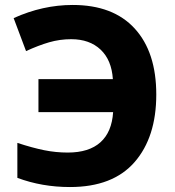

<svg xmlns="http://www.w3.org/2000/svg" viewBox="-20 -744 706 774"><path d="M85 -538 35 -671Q152 -724 273 -724Q436 -724 523 -629Q610 -534 610 -363Q610 -191 522.5 -90.5Q435 10 262 10Q149 10 50 -27V-168Q111 -148 158 -138.5Q205 -129 253 -129Q339 -129 385 -170.5Q431 -212 436 -292H135V-425H435Q430 -502 385.5 -544Q341 -586 267 -586Q221 -586 178 -573.5Q135 -561 85 -538Z"/></svg>

Font: Noto Sans UI ExtraBold
Style: Regular
Weight: 800
Designer: Monotype Design Team
Foundry: Monotype Imaging Inc.
Version: Version 1.001